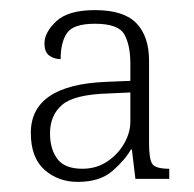

<svg xmlns="http://www.w3.org/2000/svg" viewBox="-20 -740 384 380"><path d="M134 -380Q95 -380 68 -404Q41 -428 41 -477Q41 -572 190 -578L238 -580V-614Q238 -651 226 -672Q214 -693 168 -693Q125 -693 112.5 -674.5Q100 -656 100 -623Q87 -623 77.5 -630Q68 -637 68 -654Q68 -676 91.5 -698Q115 -720 168 -720Q225 -720 250 -694Q275 -668 275 -620V-457Q275 -425 281.5 -415.5Q288 -406 315 -406V-386H248L241 -444H239Q228 -424 203 -402Q178 -380 134 -380ZM143 -406Q171 -406 192.5 -420.5Q214 -435 226 -456.5Q238 -478 238 -499V-557L194 -555Q127 -553 103 -532.5Q79 -512 79 -476Q79 -445 93.5 -425.5Q108 -406 143 -406Z"/></svg>

Font: Noto Serif Malayalam ExtraLight
Style: Regular
Weight: 200
Designer: Indian type Foundry, Jelle Bosma, Monotype Design Team
Foundry: Monotype Imaging Inc.
Version: Version 2.104; ttfautohint (v1.8.4.7-5d5b)